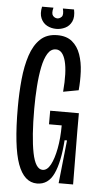

<svg xmlns="http://www.w3.org/2000/svg" viewBox="-56 -828 454 873"><g transform="rotate(5 171.0 -391.5)"><path d="M147 10Q88 10 59 -69.5Q30 -149 30 -328Q30 -394 36 -455.5Q42 -517 58 -565.5Q74 -614 103.5 -642Q133 -670 181 -670Q223 -670 248.5 -649Q274 -628 286.5 -592.5Q299 -557 301 -514Q303 -471 299 -429L229 -416Q237 -507 224 -556Q211 -605 180 -605Q157 -605 142.5 -581.5Q128 -558 120 -518.5Q112 -479 108.5 -429.5Q105 -380 105 -329Q105 -200 119.5 -127Q134 -54 167 -54Q188 -54 203 -82Q218 -110 227 -157.5Q236 -205 236 -263H178V-325H309V-243L311 0H245L266 -197H255Q248 -96 223 -43Q198 10 147 10ZM100 -793H152Q145 -766 153.5 -756Q162 -746 174 -746Q184 -746 193 -755Q202 -764 195 -793H246Q253 -759 243 -738Q233 -717 213.5 -707.5Q194 -698 173 -698Q150 -698 131 -708Q112 -718 102.5 -739.5Q93 -761 100 -793Z"/></g></svg>

Font: Bricolage Grotesque 48pt Condensed Light
Style: Regular
Weight: 300
Width: 3
Designer: Mathieu Triay
Foundry: Atelier Triay
Version: Version 1.000; ttfautohint (v1.8.4.7-5d5b);gftools[0.9.32]